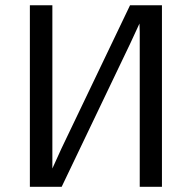

<svg xmlns="http://www.w3.org/2000/svg" viewBox="-20 -714 734 734"><path d="M94.2 0V-693.8H180.2V-69.8L214.8 -146L477.1 -693.8H599.1V0H514.2V-591.8L513.2 -624L478 -547.9L215.8 0Z"/></svg>

Font: CMU Sans Serif
Style: Medium
Weight: 500
Version: Version 0.7.0